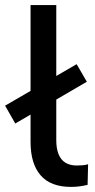

<svg xmlns="http://www.w3.org/2000/svg" viewBox="-49 -725 375 754"><path d="M230 9Q150 9 110.5 -36.5Q71 -82 71 -168V-705H172V-174Q172 -142 181 -119.5Q190 -97 208 -86Q226 -75 253 -75Q265 -75 276 -76Q287 -77 297 -80L295 1Q278 5 262 7Q246 9 230 9ZM11 -240 -29 -310 252 -473 292 -404Z"/></svg>

Font: Nunito Sans 12pt SemiBold
Style: Regular
Weight: 600
Designer: Vernon Adams
Foundry: Vernon Adams
Version: Version 3.101;gftools[0.9.27]